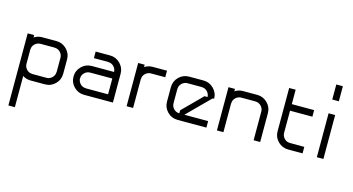

<svg xmlns="http://www.w3.org/2000/svg" viewBox="-113 -1326 3938 2144"><g transform="rotate(15 1856.0 -254.0)"><path d="M146.7 -27.5V333.3H71.7V-500H146.7V-472.5Q188.3 -500 238.3 -500H405Q473.3 -500 522.5 -450.8Q571.7 -401.7 571.7 -333.3V-166.7Q571.7 -97.5 522.9 -48.8Q474.2 0 405 0H238.3Q188.3 0 146.7 -27.5ZM405 -75Q440.8 -75.8 467.9 -102.5Q495 -129.2 495 -166.7H495.8V-333.3Q495 -369.2 468.8 -396.2Q442.5 -423.3 405 -423.3V-424.2H238.3Q201.7 -423.3 174.6 -397.1Q147.5 -370.8 147.5 -333.3H146.7V-166.7Q147.5 -130 173.8 -102.9Q200 -75.8 238.3 -75.8V-75Z M1190.8 0H857.5Q788.3 0 739.6 -48.8Q690.8 -97.5 690.8 -166.7Q690.8 -235.8 739.6 -284.6Q788.3 -333.3 857.5 -333.3H1115Q1114.2 -369.2 1087.9 -396.2Q1061.7 -423.3 1024.2 -423.3V-424.2H857.5V-500H1024.2Q1092.5 -500 1141.7 -450.8Q1190.8 -401.7 1190.8 -333.3ZM1115 -75V-257.5H857.5Q820.8 -256.7 793.8 -230.4Q766.7 -204.2 766.7 -166.7H765.8Q766.7 -130 792.9 -102.9Q819.2 -75.8 857.5 -75.8V-75Z M1515.8 -500H1682.5V-424.2H1515.8Q1479.2 -423.3 1452.1 -397.1Q1425 -370.8 1425 -333.3H1424.2V0H1349.2V-500H1424.2V-472.5Q1465.8 -500 1515.8 -500Z M1996.7 -75H2271.7V0H1938.3Q1869.2 0 1820.4 -48.8Q1771.7 -97.5 1771.7 -166.7V-333.3Q1771.7 -402.5 1820.4 -451.2Q1869.2 -500 1938.3 -500H2105Q2173.3 -500 2222.5 -450.8Q2271.7 -401.7 2271.7 -333.3H2255L2088.3 -166.7ZM1938.3 -75.8V-110.8Q1968.3 -140.8 2105 -277.5L2160 -333.3H2195.8Q2195 -369.2 2168.8 -396.2Q2142.5 -423.3 2105 -423.3V-424.2H1938.3Q1901.7 -423.3 1874.6 -397.1Q1847.5 -370.8 1847.5 -333.3H1846.7V-166.7Q1847.5 -130 1873.8 -102.9Q1900 -75.8 1938.3 -75.8Z M2468.3 0H2393.3V-500H2468.3V-472.5Q2510 -500 2560 -500H2726.7Q2795 -500 2844.2 -450.8Q2893.3 -401.7 2893.3 -333.3V0H2817.5V-333.3Q2816.7 -369.2 2790.4 -396.2Q2764.2 -423.3 2726.7 -423.3V-424.2H2560Q2523.3 -423.3 2496.2 -397.1Q2469.2 -370.8 2469.2 -333.3H2468.3Z M3216.7 0Q3147.5 0 3098.8 -48.8Q3050 -97.5 3050 -166.7V-666.7H3125V-500H3383.3V-424.2H3125V-166.7Q3125.8 -130 3152.1 -102.9Q3178.3 -75.8 3216.7 -75.8V-75H3383.3V0Z M3548.3 -666.7V-840.8H3624.2V-666.7ZM3624.2 -507.5V0H3548.3V-507.5Z"/></g></svg>

Font: 0xA000-Squarish
Style: Squareish
Weight: 400
Version: Version 0.1